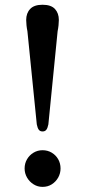

<svg xmlns="http://www.w3.org/2000/svg" viewBox="-20 -758 350 788"><path d="M154.5 -738.5Q189.5 -738.5 205.5 -721.2Q221.5 -704 221.5 -676Q221.5 -665.5 220.2 -653.8Q219 -642 216.5 -630L178.5 -247.5Q175.5 -232.5 170.2 -225.5Q165 -218.5 154.5 -218.5Q144.5 -218.5 139.2 -225.5Q134 -232.5 131 -247.5L92.5 -630Q90 -642 88.8 -653.8Q87.5 -665.5 87.5 -676Q87.5 -704 103.8 -721.2Q120 -738.5 154.5 -738.5ZM154.5 9Q134.5 9 117.8 -1.5Q101 -12 91 -29.2Q81 -46.5 81 -66.5Q81 -87.5 91 -104.5Q101 -121.5 117.8 -131.5Q134.5 -141.5 154.5 -141.5Q175.5 -141.5 192.2 -131.5Q209 -121.5 218.8 -104.5Q228.5 -87.5 228.5 -66.5Q228.5 -46.5 218.8 -29.2Q209 -12 192.5 -1.5Q176 9 154.5 9Z"/></svg>

Font: Fraunces 12pt
Style: Regular
Weight: 400
Version: Version 1.000;[b76b70a41]